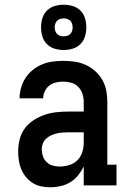

<svg xmlns="http://www.w3.org/2000/svg" viewBox="-20 -786 540 814"><path d="M193 8Q173 8 154 4Q135 0 119 -10Q103 -20 90.5 -35Q78 -50 70.5 -67.5Q63 -85 60 -104.5Q57 -124 57 -143Q57 -169 63 -194Q69 -219 84 -240Q99 -261 121 -275.5Q143 -290 167 -298.5Q191 -307 217 -310Q243 -313 268 -313H335V-354Q335 -371 329.5 -388Q324 -405 312 -417.5Q300 -430 283 -435Q266 -440 249 -440Q233 -440 217.5 -436.5Q202 -433 189.5 -423.5Q177 -414 170 -399Q163 -384 163 -369H63Q63 -392 69.5 -414.5Q76 -437 88.5 -456Q101 -475 119 -489.5Q137 -504 158.5 -513Q180 -522 203 -525Q226 -528 249 -528Q273 -528 297 -524.5Q321 -521 343 -511Q365 -501 383.5 -484.5Q402 -468 414 -447Q426 -426 430.5 -402Q435 -378 435 -354V-88H474V0H335V-80Q325 -60 311 -42.5Q297 -25 278 -13.5Q259 -2 237 3Q215 8 193 8ZM233 -80Q253 -80 273 -86Q293 -92 307.5 -106Q322 -120 328.5 -140Q335 -160 335 -180V-225H268Q256 -225 243.5 -224Q231 -223 219 -220Q207 -217 195.5 -211.5Q184 -206 175 -197.5Q166 -189 161.5 -177Q157 -165 157 -153Q157 -138 162 -123.5Q167 -109 178 -98.5Q189 -88 203.5 -84Q218 -80 233 -80ZM250 -574Q231 -574 212 -579.5Q193 -585 179 -599Q165 -613 159.5 -632Q154 -651 154 -670Q154 -689 159.5 -708Q165 -727 179 -741Q193 -755 212 -760.5Q231 -766 250 -766Q269 -766 288 -760.5Q307 -755 321 -741Q335 -727 340.5 -708Q346 -689 346 -670Q346 -651 340.5 -632Q335 -613 321 -599Q307 -585 288 -579.5Q269 -574 250 -574ZM250 -632Q258 -632 265.5 -634.5Q273 -637 278 -642Q283 -647 285.5 -654.5Q288 -662 288 -670Q288 -678 285.5 -685.5Q283 -693 278 -698Q273 -703 265.5 -705.5Q258 -708 250 -708Q242 -708 234.5 -705.5Q227 -703 222 -698Q217 -693 214.5 -685.5Q212 -678 212 -670Q212 -662 214.5 -654.5Q217 -647 222 -642Q227 -637 234.5 -634.5Q242 -632 250 -632Z"/></svg>

Font: Iosevka Curly Slab Semibold
Style: Regular
Weight: 600
Monospace: yes
Designer: Belleve Invis
Foundry: Belleve Invis
Version: Version 22.1.2; ttfautohint (v1.8.4)